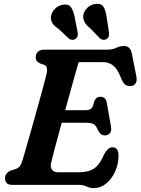

<svg xmlns="http://www.w3.org/2000/svg" viewBox="-20 -957 728 994"><path d="M387.5 0H43.5Q21.5 0 13.8 -10Q6 -20 6 -34.5Q6 -48.5 14.5 -58.8Q23 -69 35.5 -74L60 -81.5Q73.5 -86 81.5 -95.5Q89.5 -105 96.5 -127Q99.5 -137 108.2 -167.2Q117 -197.5 129.2 -240.5Q141.5 -283.5 155.2 -332Q169 -380.5 181.8 -427.2Q194.5 -474 204.8 -511.8Q215 -549.5 220 -570Q225.5 -594 222.5 -605.5Q219.5 -617 209.5 -621L189 -628Q179.5 -632 172.2 -639.2Q165 -646.5 165 -660Q165 -678 176.2 -689Q187.5 -700 209 -700H534Q562.5 -700 582.2 -709.5Q602 -719 621.5 -719Q655.5 -719 663 -678L686.5 -558Q690 -537.5 682 -525.5Q674 -513.5 659 -511.5Q641 -509 628.2 -518.8Q615.5 -528.5 605.5 -556Q588 -600 566 -617.8Q544 -635.5 511 -635.5H387Q380 -611.5 369 -572.2Q358 -533 344.8 -485Q331.5 -437 317.5 -386.5H425Q443 -386.5 452.5 -395.5Q462 -404.5 468 -433Q478 -456 499 -456Q514.5 -456 522.8 -447.2Q531 -438.5 533 -424L555 -300.5Q558 -277.5 548.2 -266.8Q538.5 -256 523 -256Q510.5 -256 502 -263.2Q493.5 -270.5 488 -281.5Q477.5 -307.5 464.2 -314.5Q451 -321.5 426 -321.5H299.5Q279.5 -248.5 264 -190.5Q248.5 -132.5 244.5 -114Q239.5 -91.5 249 -78.2Q258.5 -65 284.5 -65H387Q437.5 -65 466.8 -84.5Q496 -104 519.5 -158.5Q538.5 -194.5 562.5 -194.5Q593.5 -194.5 593.5 -151.5Q593.5 -108.5 576.5 -70Q559.5 -31.5 530.2 -7.2Q501 17 464.5 17Q445.5 17 428.5 8.5Q411.5 0 387.5 0ZM532 -869 544 -791Q545 -780 543.5 -771.2Q542 -762.5 533 -756Q525 -750 515.2 -750.8Q505.5 -751.5 498.5 -757.5L446 -811.5Q407 -841.5 411 -878Q414.5 -899.5 432.5 -916.8Q450.5 -934 475.5 -937Q505 -940 516.2 -920.8Q527.5 -901.5 532 -869ZM366.5 -869 381.5 -792Q383.5 -781.5 382.2 -772.8Q381 -764 372.5 -757Q364.5 -750.5 354.8 -750.8Q345 -751 337.5 -756.5L283 -807.5Q261.5 -822 252 -836.2Q242.5 -850.5 243.5 -870.5Q246 -892 263.2 -910.2Q280.5 -928.5 305 -932.5Q335 -937.5 347.8 -919.2Q360.5 -901 366.5 -869Z"/></svg>

Font: Fraunces 9pt SuperSoft SemiBold
Style: Italic
Weight: 600
Italic angle: -16°
Version: Version 1.000;[0bf87f6ff]